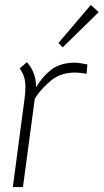

<svg xmlns="http://www.w3.org/2000/svg" viewBox="-20 -759 420 778"><path d="M334 -498 331 -460Q303 -465 284 -465Q229 -465 191 -436Q174 -423 154.5 -402.5Q135 -382 121 -359L73 -1H32L80 -363Q83 -387 83 -405Q83 -430 77.5 -447Q72 -464 60 -482L89 -507Q108 -486 117.5 -459.5Q127 -433 126 -405Q142 -432 162 -453Q182 -474 200 -485Q235 -505 284 -505Q298 -505 334 -498ZM217 -585 348 -739 380 -710 234 -567Z"/></svg>

Font: Bellota Text Light
Style: Italic
Weight: 300
Italic angle: -7.5°
Designer: Kemie Guaida
Foundry: Kemie Guaida
Version: Version 4.001